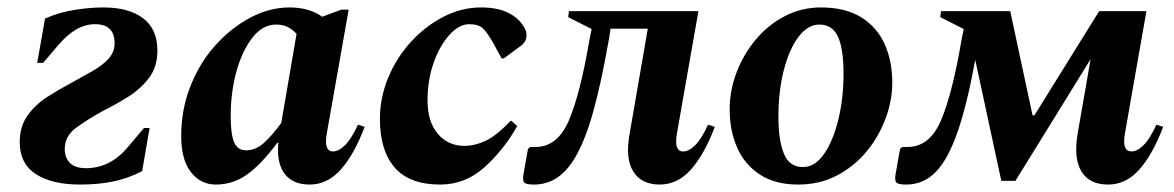

<svg xmlns="http://www.w3.org/2000/svg" viewBox="-20 -486 3154 516"><path d="M195 10Q120 10 76.5 -18Q33 -46 33 -104Q33 -146 54 -175.5Q75 -205 107 -225.5Q139 -246 173 -264Q202 -280 228.5 -295Q255 -310 271.5 -328Q288 -346 288 -370Q288 -421 235 -421Q184 -421 136 -364L96 -317H80L101 -436Q136 -452 178 -459Q220 -466 258 -466Q326 -466 364.5 -437Q403 -408 403 -350Q403 -306 380 -276Q357 -246 323 -225Q289 -204 255 -187Q215 -165 184.5 -142.5Q154 -120 154 -86Q154 -62 168 -48Q182 -34 211 -34Q276 -34 323 -90L367 -142H382L362 -26Q323 -6 283 2Q243 10 195 10Z M560 10Q519 10 493 -23.5Q467 -57 467 -120Q467 -192 492 -255Q517 -318 559.5 -365Q602 -412 653.5 -439Q705 -466 758 -466Q811 -466 846 -441L897 -460H917L858 -126Q850 -79 875 -79Q890 -79 907 -95.5Q924 -112 942 -151L960 -145Q932 -71 896 -30.5Q860 10 812 10Q767 10 745 -19Q723 -48 728 -102H725Q682 -44 644 -17Q606 10 560 10ZM600 -174Q600 -126 609 -104Q618 -82 642 -82Q668 -82 691.5 -104Q715 -126 736 -156L777 -395Q766 -407 753 -413.5Q740 -420 722 -420Q686 -420 658.5 -385Q631 -350 615.5 -294Q600 -238 600 -174Z M1163 10Q1080 10 1040.5 -36Q1001 -82 1001 -166Q1001 -223 1023 -276.5Q1045 -330 1083.5 -372.5Q1122 -415 1171 -440.5Q1220 -466 1273 -466Q1315 -466 1343 -453Q1371 -440 1386 -417Q1392 -408 1393.5 -402.5Q1395 -397 1395 -391Q1395 -374 1380 -363L1334 -329H1328L1307 -368Q1290 -398 1278 -409.5Q1266 -421 1241 -421Q1214 -421 1188 -392.5Q1162 -364 1145.5 -317.5Q1129 -271 1129 -216Q1129 -159 1156.5 -126.5Q1184 -94 1228 -94Q1256 -94 1285 -107.5Q1314 -121 1352 -161H1355L1370 -147Q1333 -82 1281.5 -36Q1230 10 1163 10Z M1753 10Q1704 10 1682 -25Q1660 -60 1672 -126L1721 -409H1621L1616 -378Q1596 -264 1574 -185Q1552 -106 1524 -60Q1482 10 1415 10Q1393 10 1388.5 4Q1384 -2 1387 -19L1399 -86L1405 -91H1419Q1478 -91 1508.5 -161.5Q1539 -232 1564 -378L1570 -408L1507 -440L1509 -456H1857L1799 -126Q1791 -79 1816 -79Q1831 -79 1848 -95.5Q1865 -112 1883 -151L1901 -145Q1873 -71 1837 -30.5Q1801 10 1753 10Z M2125 10Q2063 10 2022 -17Q1981 -44 1961 -89.5Q1941 -135 1941 -192Q1941 -243 1959.5 -291.5Q1978 -340 2011 -379.5Q2044 -419 2089 -442.5Q2134 -466 2186 -466Q2252 -466 2294.5 -439.5Q2337 -413 2357.5 -367.5Q2378 -322 2378 -264Q2378 -216 2360 -167.5Q2342 -119 2309 -79Q2276 -39 2229.5 -14.5Q2183 10 2125 10ZM2138 -37Q2170 -37 2194.5 -72Q2219 -107 2233 -164.5Q2247 -222 2247 -288Q2247 -355 2232 -387.5Q2217 -420 2182 -420Q2151 -420 2126 -387Q2101 -354 2086.5 -297.5Q2072 -241 2072 -172Q2072 -110 2086.5 -73.5Q2101 -37 2138 -37Z M2695 -456 2755 -176H2760L2934 -456H3061L3003 -126Q2995 -79 3021 -79Q3036 -79 3053 -95.5Q3070 -112 3088 -151L3106 -145Q3078 -71 3042 -30.5Q3006 10 2958 10Q2908 10 2886.5 -25Q2865 -60 2876 -126L2911 -327L2709 0H2671L2601 -325Q2579 -205 2553.5 -131.5Q2528 -58 2495 -24Q2462 10 2415 10Q2393 10 2388.5 4Q2384 -2 2387 -19L2399 -86L2405 -91H2419Q2478 -91 2508.5 -161.5Q2539 -232 2564 -378L2570 -408L2507 -440L2509 -456Z"/></svg>

Font: Spectral
Style: Bold Italic
Weight: 700
Italic angle: -10°
Designer: Jean-Baptiste Levee
Foundry: Production Type
Version: Version 2.001